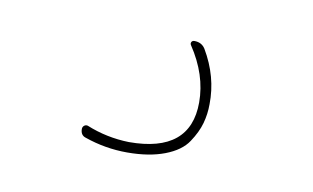

<svg xmlns="http://www.w3.org/2000/svg" viewBox="-39 -70 578 355"><g transform="rotate(10 250.0 107.5)"><path d="M134.8 206.1Q125 203.1 125 191.4Q125 187.5 127.9 185.1Q130.9 182.6 134.8 183.6Q172.9 199.2 214.8 200.2Q330.1 200.2 330.1 105.5Q330.1 53.7 296.9 3.9Q294.9 1 296.4 -2Q297.9 -4.9 301.8 -4.9Q315.4 -4.9 322.3 5.9Q350.6 53.7 349.6 105.5Q349.6 124 344.7 141.6Q339.8 159.2 327.1 178.2Q314.5 197.3 285.2 208.5Q255.9 219.7 214.8 219.7Q173.8 219.7 134.8 206.1Z"/></g></svg>

Font: Rounded Mgen+ 1mn thin
Style: Regular
Weight: 100
Designer: [Source Han Sans]
Ryoko NISHIZUKA  (kana & ideographs); Paul D. Hunt (Latin, Greek & Cyrillic); Wenlong ZHANG  (bopomofo
Version: Version 1.059.20150602